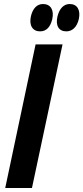

<svg xmlns="http://www.w3.org/2000/svg" viewBox="-20 -935 415 955"><path d="M179 -779C212 -779 231 -802 240 -840C250 -885 232 -915 194 -915C163 -915 143 -892 134 -855C123 -808 143 -779 179 -779ZM310 -779C340 -779 363 -801 372 -840C382 -885 364 -915 327 -915C297 -915 276 -893 266 -854C255 -808 272 -779 310 -779ZM6 0H139L291 -714H157Z"/></svg>

Font: Noto Sans ExtraCondensed
Style: Bold Italic
Weight: 700
Width: 2
Italic angle: -12°
Designer: Monotype Design Team
Foundry: Monotype Imaging Inc.
Version: Version 2.013